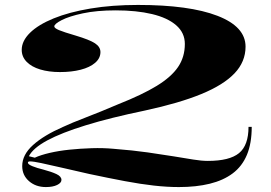

<svg xmlns="http://www.w3.org/2000/svg" viewBox="-20 -743 1098 778"><path d="M166 15Q125 15 97.5 -9Q70 -33 70 -70Q70 -116 114 -155.5Q158 -195 236 -229Q270 -245 327.5 -267Q385 -289 460 -321Q556 -359 615 -395Q674 -431 701.5 -471.5Q729 -512 729 -565Q729 -610 694 -640.5Q659 -671 596 -686Q533 -701 449 -701Q372 -701 316 -689Q260 -677 230 -661.5Q200 -646 200 -636Q200 -629 219 -621Q238 -613 286 -599Q343 -582 365 -567.5Q387 -553 387 -532Q387 -507 365.5 -488.5Q344 -470 307 -460.5Q270 -451 223 -451Q178 -451 143 -461.5Q108 -472 88 -492.5Q68 -513 68 -541Q68 -577 101.5 -610Q135 -643 197.5 -668.5Q260 -694 347 -708.5Q434 -723 539 -723Q747 -723 861 -679Q975 -635 975 -554Q975 -493 930.5 -446Q886 -399 796 -362Q706 -325 567 -295Q427 -266 328 -235.5Q229 -205 171.5 -174Q114 -143 97 -110L121 -104Q145 -115 181.5 -123.5Q218 -132 261.5 -136.5Q305 -141 351.5 -142.5Q398 -144 441 -140Q518 -134 578 -125.5Q638 -117 683.5 -109.5Q729 -102 763 -96.5Q797 -91 822 -91Q910 -91 948.5 -122.5Q987 -154 987 -229H1000Q1000 -162 980.5 -115.5Q961 -69 923 -40.5Q885 -12 830 1.5Q775 15 705 15Q657 15 603.5 9Q550 3 486 -9Q422 -21 342 -38Q280 -52 230.5 -63.5Q181 -75 148 -82Q115 -89 102 -89Q93 -89 93 -84Q93 -77 111.5 -69.5Q130 -62 155 -56Q189 -47 209 -37.5Q229 -28 229 -14Q229 -2 211.5 6.5Q194 15 166 15Z"/></svg>

Font: Kalnia Expanded
Style: Regular
Weight: 400
Width: 7
Designer: Frida Medrano
Foundry: Frida Medrano
Version: Version 1.105